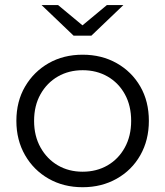

<svg xmlns="http://www.w3.org/2000/svg" viewBox="-20 -751 667 775"><path d="M313.5 4.7Q236.6 4.7 176.3 -29.7Q116 -64 81.1 -124.7Q46.1 -185.5 46.1 -263.1Q46.1 -341.7 81.2 -401.6Q116.2 -461.5 176.3 -495.9Q236.4 -530.2 313.5 -530.2Q390.6 -530.2 451.2 -495.9Q511.8 -461.6 546.4 -401.7Q580.9 -341.9 580.9 -263.1Q580.9 -185.3 546.4 -124.6Q512 -64 451.1 -29.7Q390.3 4.7 313.5 4.7ZM313.5 -57.9Q369.9 -57.9 414.2 -83.5Q458.4 -109.2 483.9 -155.7Q509.4 -202.2 509.4 -263Q509.4 -324.8 483.9 -370.8Q458.4 -416.8 414.2 -442.2Q369.9 -467.6 313.8 -467.6Q257.7 -467.6 213.6 -442.2Q169.6 -416.8 143.6 -370.8Q117.6 -324.8 117.6 -263Q117.6 -202.2 143.6 -155.7Q169.6 -109.2 213.6 -83.5Q257.6 -57.9 313.5 -57.9ZM277.1 -607 147.7 -730.6H214.4L340.9 -625.5H285L411.5 -730.6H478.1L348.8 -607Z"/></svg>

Font: Montserrat Alternates Thin
Style: Regular
Weight: 100
Designer: Julieta Ulanovsky
Foundry: Julieta Ulanovsky
Version: Version 9.000